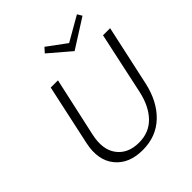

<svg xmlns="http://www.w3.org/2000/svg" viewBox="-232 -1010 1166 1166"><g transform="rotate(-45 351.5 -427.0)"><path d="M638 -830 452 -712 314 -830 341 -860 463 -770 620 -860ZM642 -658H703L618 -268Q590 -141 513 -67.5Q436 6 320 6Q202 6 142 -68.5Q82 -143 108 -265L193 -658H255L171 -277Q147 -168 194.5 -105Q242 -42 336 -42Q423 -42 478.5 -99.5Q534 -157 556 -258Z"/></g></svg>

Font: EauTestInfant Semilight
Style: Italic
Weight: 300
Italic angle: -12°
Designer: Christian Thalmann (Catharsis Fonts)
Version: Version 0.001;PS 000.001;hotconv 1.0.88;makeotf.lib2.5.64775